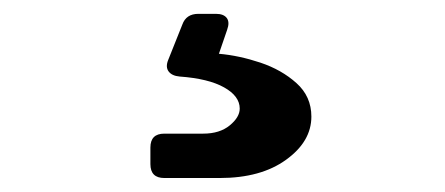

<svg xmlns="http://www.w3.org/2000/svg" viewBox="-20 -40 640 276"><path d="M216.2 215.9Q196.2 215.9 196.2 195.9V172.1Q196.2 152.1 216.2 152.1H272.1Q295.8 152.1 310.2 140.3Q324.6 128.5 324.6 116.1Q324.6 98.2 302.1 85.6Q279.7 73 238.1 70Q227.1 69 222.4 62.7Q217.7 56.4 221.7 46.4L242.1 -4.7Q247.6 -20.1 265.1 -20.1H290.5Q301.5 -20.1 306 -14.1Q310.5 -8.1 306.5 2.9L294.7 37.3Q323.6 39.8 354.2 50Q384.9 60.3 406.2 79.5Q427.6 98.7 427.6 127.6Q427.6 163.4 391.3 189.6Q355.1 215.9 295.9 215.9Z"/></svg>

Font: Pitagon Sans Mono
Style: Regular
Weight: 400
Monospace: yes
Designer: Travis Tran
Foundry: Pitagon
Version: Version 1.001;gftools[0.9.26]